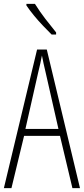

<svg xmlns="http://www.w3.org/2000/svg" viewBox="-20 -969 432 989"><path d="M353 0 289 -269H104L39 0H0L171 -714H221L392 0ZM215 -596Q209 -622 204.5 -641.5Q200 -661 196 -683Q192 -661 187.5 -641.5Q183 -622 177 -597L111 -305H281ZM160 -949Q185 -909 213.5 -872Q242 -835 269 -802V-791H246Q227 -810 202.5 -835.5Q178 -861 155 -889Q132 -917 116 -941V-949Z"/></svg>

Font: Noto Sans Tamil ExtraCondensed ExtraLight
Style: Regular
Weight: 200
Width: 2
Designer: Jelle Bosma - Monotype Design Team
Foundry: Monotype Imaging Inc.
Version: Version 2.004; ttfautohint (v1.8.4.7-5d5b)